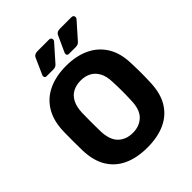

<svg xmlns="http://www.w3.org/2000/svg" viewBox="-247 -1044 1198 1198"><g transform="rotate(-45 351.5 -445.5)"><path d="M352 10Q261 10 195 -20Q129 -50 92 -110.5Q55 -171 52 -263Q51 -306 51 -348.5Q51 -391 52 -435Q55 -525 92.5 -586.5Q130 -648 196.5 -679Q263 -710 352 -710Q440 -710 506.5 -679Q573 -648 611 -586.5Q649 -525 651 -435Q653 -391 653 -348.5Q653 -306 651 -263Q648 -171 611 -110.5Q574 -50 508 -20Q442 10 352 10ZM352 -119Q410 -119 447.5 -154.5Q485 -190 487 -268Q489 -312 489 -350.5Q489 -389 487 -432Q486 -484 468 -517Q450 -550 420.5 -565.5Q391 -581 352 -581Q313 -581 283 -565.5Q253 -550 235.5 -517Q218 -484 216 -432Q215 -389 215 -350.5Q215 -312 216 -268Q219 -190 256 -154.5Q293 -119 352 -119ZM418 -750Q402 -750 402 -766Q402 -770 404 -774Q406 -778 407 -781L453 -882Q462 -901 490 -901H590Q610 -901 610 -882Q610 -875 604 -869L511 -764Q499 -750 479 -750ZM221 -750Q205 -750 205 -766Q205 -770 207 -774Q209 -778 210 -781L255 -882Q264 -901 292 -901H392Q412 -901 412 -882Q412 -875 406 -869L313 -764Q301 -750 281 -750Z"/></g></svg>

Font: Rubik SemiBold
Style: Regular
Weight: 600
Designer: Hubert and Fischer
Foundry: Hubert and Fischer
Version: Version 2.300;gftools[0.9.30]